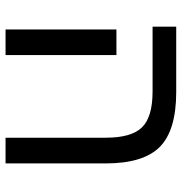

<svg xmlns="http://www.w3.org/2000/svg" viewBox="-2 -636 639 674"><g transform="rotate(90 317.0 -299.5)"><path d="M554.2 -351.1V0H463.9V-352.1Q463.9 -441.9 427.5 -479Q391.1 -516.1 301.8 -516.1H74.2V-599.1H303.2Q438 -599.1 496.1 -541.5Q554.2 -483.9 554.2 -351.1ZM173.8 -389.2V0H84V-389.2Z"/></g></svg>

Font: Arimo
Style: Regular
Weight: 400
Designer: Steve Matteson
Foundry: Monotype Imaging Inc.
Version: Version 1.33